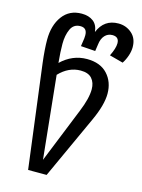

<svg xmlns="http://www.w3.org/2000/svg" viewBox="-139 -832 822 1112"><g transform="rotate(15 272.0 -275.5)"><path d="M429 -562Q453 -610 453 -640Q453 -679 413 -679Q386 -679 368 -659.5Q350 -640 346 -605L340 -564L253 -570L260 -618Q261 -625 261 -637Q261 -681 221 -681Q180 -681 163 -643.5Q146 -606 146 -555Q146 -507 152 -446V-442Q220 -507 307 -507Q387 -507 430 -460.5Q473 -414 473 -343Q473 -276 428 -178L254 202H143L64 -417Q54 -499 54 -555Q54 -642 95 -697.5Q136 -753 210 -753Q252 -753 279 -732.5Q306 -712 310 -670Q344 -753 430 -753Q476 -753 510 -723.5Q544 -694 544 -641Q544 -617 535 -590Q526 -563 511 -540ZM160 -373 211 123 344 -207Q378 -290 378 -344Q378 -384 356.5 -408.5Q335 -433 289 -433Q217 -433 160 -373Z"/></g></svg>

Font: FiraGO
Style: Italic
Weight: 400
Italic angle: -8°
Designer: bBox Type GmbH
Foundry: bBox Type GmbH
Version: Version 1.001